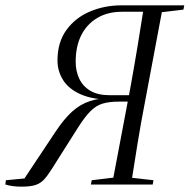

<svg xmlns="http://www.w3.org/2000/svg" viewBox="-50 -690 709 718"><path d="M-30 0 -28 -16 77 -26 37 -16 158 -198Q190 -246 220 -273Q250 -300 286.5 -312Q323 -324 372 -324L370 -317Q298 -317 252.5 -337Q207 -357 186 -390.5Q165 -424 165 -464Q165 -532 198.5 -578Q232 -624 286.5 -647Q341 -670 404 -670H537L533 -646H406Q353 -646 314 -623Q275 -600 254 -558.5Q233 -517 233 -459Q233 -424 246.5 -395.5Q260 -367 288 -350.5Q316 -334 359 -334H476L471 -310H395Q358 -310 333.5 -302.5Q309 -295 288.5 -274.5Q268 -254 243 -215L143 -57Q128 -33 114.5 -18.5Q101 -4 82 2Q63 8 31 8Q13 8 -2 6Q-17 4 -30 0ZM290 0 293 -16 393 -28H419L524 -16L521 0ZM369 0 437 -359Q451 -436 464 -514.5Q477 -593 489 -670H560L492 -308Q477 -231 464.5 -154Q452 -77 440 0ZM509 -642V-670H639L636 -654L535 -642Z"/></svg>

Font: Source Serif 4 60pt
Style: Italic
Weight: 400
Italic angle: -12°
Version: Version 4.004;hotconv 1.0.116;makeotfexe 2.5.65601